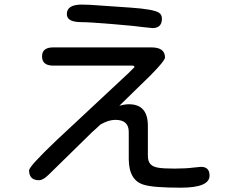

<svg xmlns="http://www.w3.org/2000/svg" viewBox="-20 -786 1040 854"><path d="M621.1 36.1Q553.7 17.6 552.7 -77.1V-199.2Q552.7 -252.9 493.2 -252.9Q461.9 -252.9 425.8 -231.4L408.2 -214.8L388.7 -197.3L196.3 -8.8Q171.9 15.6 153.3 15.6Q109.4 15.6 109.4 -28.3Q109.4 -45.9 230.5 -161.1L552.7 -461.9L578.1 -487.3Q578.1 -494.1 569.3 -494.1H216.8Q167 -494.1 167 -535.2Q167 -575.2 216.8 -575.2H653.3Q713.9 -575.2 713.9 -530.3Q713.9 -510.7 589.8 -392.6L510.7 -315.4Q534.2 -322.3 553.7 -322.3Q637.7 -322.3 637.7 -226.6V-93.8Q637.7 -68.4 648.9 -56.2Q660.2 -43.9 684.1 -40Q708 -36.1 756.8 -36.1Q806.6 -36.1 843.8 -41L874 -43.9Q912.1 -43.9 912.1 -4.9Q912.1 48.8 784.2 48.8Q662.1 48.8 621.1 36.1ZM343.8 -687.5Q309.6 -687.5 293.5 -696.3Q277.3 -705.1 277.3 -723.6Q277.3 -765.6 343.8 -765.6L379.9 -764.6L562.5 -752Q660.2 -745.1 685.5 -730.5Q700.2 -721.7 700.2 -703.1Q700.2 -661.1 658.2 -661.1L620.1 -665Q588.9 -669.9 482.9 -678.7Q377 -687.5 343.8 -687.5Z"/></svg>

Font: jf-openhuninn-2.1
Style: Regular
Weight: 400
Designer: [Kosugi Maru]
Designed by MOTOYA      

[Varela Round]
Joe Prince (Latin component); Avraham Cornfeld (Hebrew component)
Foundry: justfont Co., Ltd.
Version: 2.1